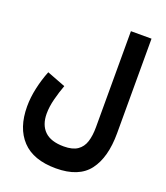

<svg xmlns="http://www.w3.org/2000/svg" viewBox="-164 -797 997 1151"><g transform="rotate(20 334.5 -221.5)"><path d="M602.1 -81.1Q602.1 73.2 538.1 157.7Q474.1 242.2 328.1 242.2Q184.6 242.2 112.3 165.5Q40 88.9 40 -48.8Q40 -105.5 53.5 -166.5Q66.9 -227.5 89.4 -283.7L208 -238.3Q191.4 -194.3 178.2 -143.1Q165 -91.8 165 -48.3Q165 23.9 205.3 63.2Q245.6 102.5 328.1 102.5Q383.8 102.5 414.8 81.3Q445.8 60.1 458.3 21Q470.7 -18.1 470.7 -72.3V-684.6H602.1Z"/></g></svg>

Font: Vazirmatn UI ExtraBold
Style: Regular
Weight: 800
Designer: Saber Rastikerdar
Foundry: Saber Rastikerdar
Version: Version 33.003